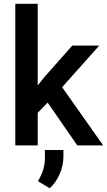

<svg xmlns="http://www.w3.org/2000/svg" viewBox="-20 -770 566 1017"><path d="M61 0ZM232.4 -226.6 179.7 -172.4V0H61V-750H179.7V-317.4L216.8 -363.8L362.8 -528.3H505.4L309.1 -308.1L526.4 0H389.2ZM243.2 227.1 180.7 189.5Q216.3 133.3 217.8 73.2V24.4H315.9V63Q315.4 108.4 295.2 153.8Q274.9 199.2 243.2 227.1Z"/></svg>

Font: Roboto Medium
Style: Regular
Weight: 500
Designer: Google
Version: Version 2.134; 2016; ttfautohint (v1.6)